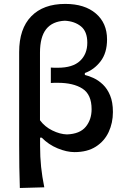

<svg xmlns="http://www.w3.org/2000/svg" viewBox="-20 -766 639 982"><path d="M81.5 195.5Q79.5 141 78.8 88.2Q78 35.5 78 -26V-500Q78 -619 139.8 -682.5Q201.5 -746 313.5 -746Q413 -746 470.2 -697Q527.5 -648 527.5 -564.5Q527.5 -495.5 494.5 -452.5Q461.5 -409.5 414 -392.5V-382.5Q434.5 -378 459.2 -366.5Q484 -355 506.5 -333.5Q529 -312 543.2 -277.8Q557.5 -243.5 557.5 -193Q557.5 -137.5 535.8 -90.8Q514 -44 470.2 -16Q426.5 12 361 12Q321.5 12 274.8 -7.2Q228 -26.5 193.5 -62H185V-20.5Q185 37 190.2 87.2Q195.5 137.5 206.5 192ZM322.5 -78.5Q388.5 -81 418.5 -117.5Q448.5 -154 448.5 -207.5Q448.5 -282.5 402 -312.5Q355.5 -342.5 275.5 -342.5Q267 -342.5 258 -342.5Q249 -342.5 240 -341.5V-420.5Q249 -419.5 257.8 -419.5Q266.5 -419.5 275.5 -419.5Q352 -419.5 389.2 -454.5Q426.5 -489.5 426.5 -547.5Q426.5 -605 394 -631.2Q361.5 -657.5 311.5 -660Q248 -657 216.2 -617Q184.5 -577 184.5 -496.5V-151Q208.5 -118 247.5 -98.8Q286.5 -79.5 322.5 -78.5Z"/></svg>

Font: Commissioner Flair Medium
Style: Regular
Weight: 500
Designer: Kostas Bartsokas
Foundry: Kostas Bartsokas
Version: Version 1.000; ttfautohint (v1.8.3)